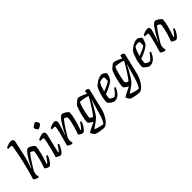

<svg xmlns="http://www.w3.org/2000/svg" viewBox="161 -1991 3383 3383"><g transform="rotate(-45 1852.0 -300.0)"><path d="M116 0Q107 0 93.5 -5Q80 -10 66 -17.5Q52 -25 42.5 -33Q33 -41 31 -46Q35 -59 42.5 -85Q50 -111 60 -145Q70 -179 80 -216Q90 -253 98 -287Q111 -337 123.5 -391.5Q136 -446 147 -499Q158 -552 166.5 -597.5Q175 -643 180.5 -674.5Q186 -706 186 -716Q186 -726 180 -729.5Q174 -733 163 -733H94Q94 -741 97 -751Q100 -761 102 -765Q118 -773 140 -781Q162 -789 183.5 -794.5Q205 -800 220 -800Q245 -800 263 -787Q281 -774 281 -750Q281 -745 277.5 -730Q274 -715 268 -688L215 -448Q202 -391 187.5 -342.5Q173 -294 160 -259.5Q147 -225 139 -209L146 -205Q163 -239 183.5 -279Q204 -319 227 -358Q250 -397 273.5 -429.5Q297 -462 318 -481Q339 -500 357 -500Q372 -500 391.5 -491Q411 -482 430 -469.5Q449 -457 462 -444.5Q475 -432 477 -426Q477 -389 469 -344Q461 -299 448.5 -253Q436 -207 423 -167.5Q410 -128 401 -102Q392 -76 390 -70L401 -63Q412 -73 428 -93Q444 -113 460.5 -135.5Q477 -158 487 -176Q496 -176 503 -172Q510 -168 512 -163Q507 -142 493 -114.5Q479 -87 461 -60.5Q443 -34 424 -17Q405 0 390 0Q376 0 357.5 -7.5Q339 -15 324.5 -26Q310 -37 307 -45Q311 -56 323.5 -91.5Q336 -127 350.5 -177Q365 -227 377 -280.5Q389 -334 393 -380Q387 -390 375 -398Q363 -406 351.5 -411.5Q340 -417 335 -417Q329 -417 311.5 -396Q294 -375 270.5 -341.5Q247 -308 222.5 -269Q198 -230 175 -192.5Q152 -155 138 -128Q133 -109 130 -93.5Q127 -78 127 -62Q127 -50 129 -38Q131 -26 135 -15Q132 -11 128 -7Q124 -3 116 0Z M677 0Q663 0 643 -8Q623 -16 607.5 -26.5Q592 -37 589 -44Q593 -53 600.5 -80.5Q608 -108 618 -146Q628 -184 638 -225Q648 -266 657 -305Q666 -344 671.5 -372.5Q677 -401 677 -414Q677 -425 670 -429Q663 -433 650 -433H595Q595 -443 597.5 -452Q600 -461 602 -465Q618 -472 638.5 -480.5Q659 -489 679.5 -494.5Q700 -500 713 -500Q739 -500 752.5 -487Q766 -474 766 -451Q766 -443 762.5 -423.5Q759 -404 751.5 -374Q744 -344 733.5 -301Q723 -258 709 -200.5Q695 -143 678 -70L689 -63Q699 -73 714 -92.5Q729 -112 745 -135.5Q761 -159 771 -176Q779 -176 786 -172Q793 -168 796 -163Q790 -142 776.5 -114.5Q763 -87 745.5 -60.5Q728 -34 710.5 -17Q693 0 677 0ZM725 -603Q717 -603 706 -615.5Q695 -628 687 -644Q679 -660 679 -672Q679 -680 689.5 -690.5Q700 -701 715 -710.5Q730 -720 744.5 -726Q759 -732 767 -732Q776 -732 786 -719.5Q796 -707 803 -690.5Q810 -674 810 -662Q810 -654 800.5 -643.5Q791 -633 776 -623.5Q761 -614 747.5 -608.5Q734 -603 725 -603Z M960 0Q951 0 937 -5Q923 -10 909 -17.5Q895 -25 885 -33Q875 -41 873 -46Q878 -61 887 -94Q896 -127 909 -172Q922 -217 935 -267Q944 -298 950.5 -329.5Q957 -361 961 -384Q965 -407 965 -414Q965 -425 957.5 -429Q950 -433 937 -433H883Q883 -441 885 -450Q887 -459 889 -465Q905 -473 926 -481Q947 -489 967.5 -494.5Q988 -500 1001 -500Q1027 -500 1041 -487Q1055 -474 1055 -451Q1055 -442 1048.5 -418Q1042 -394 1033 -362Q1024 -330 1013.5 -297Q1003 -264 993 -237.5Q983 -211 977 -199L981 -195Q998 -229 1019.5 -269.5Q1041 -310 1065 -350.5Q1089 -391 1113.5 -425Q1138 -459 1160.5 -479.5Q1183 -500 1201 -500Q1216 -500 1235 -491Q1254 -482 1273 -469.5Q1292 -457 1305.5 -444.5Q1319 -432 1320 -426Q1320 -389 1312 -343.5Q1304 -298 1291.5 -252.5Q1279 -207 1266.5 -167.5Q1254 -128 1244.5 -101.5Q1235 -75 1233 -70L1245 -63Q1255 -72 1271 -92Q1287 -112 1304 -135.5Q1321 -159 1331 -176Q1341 -176 1347.5 -171.5Q1354 -167 1356 -163Q1350 -142 1336.5 -114.5Q1323 -87 1304.5 -60.5Q1286 -34 1267 -17Q1248 0 1233 0Q1218 0 1199.5 -8Q1181 -16 1166 -26.5Q1151 -37 1148 -45Q1153 -57 1165.5 -93Q1178 -129 1193 -178.5Q1208 -228 1219 -281Q1230 -334 1234 -380Q1228 -390 1217 -398.5Q1206 -407 1195 -412.5Q1184 -418 1178 -418Q1172 -418 1154.5 -397.5Q1137 -377 1113.5 -343.5Q1090 -310 1065 -271Q1040 -232 1017.5 -194.5Q995 -157 980 -130Q975 -116 972.5 -100Q970 -84 970 -69Q970 -56 972 -43Q974 -30 978 -15Q977 -12 972.5 -7.5Q968 -3 960 0Z M1556 200Q1546 200 1523 197.5Q1500 195 1472.5 190.5Q1445 186 1419 180Q1393 174 1375 167Q1348 146 1335.5 123.5Q1323 101 1321 88Q1323 81 1340.5 70.5Q1358 60 1384.5 47Q1411 34 1441 19.5Q1471 5 1500 -10Q1480 -19 1461 -31.5Q1442 -44 1429 -56.5Q1416 -69 1414 -75Q1413 -112 1420.5 -156.5Q1428 -201 1439.5 -245.5Q1451 -290 1463 -327.5Q1475 -365 1484.5 -389Q1494 -413 1497 -417Q1503 -425 1516.5 -438.5Q1530 -452 1547 -466Q1564 -480 1578.5 -490Q1593 -500 1602 -500Q1620 -500 1647.5 -491.5Q1675 -483 1706 -469.5Q1737 -456 1766 -439L1777 -500Q1785 -500 1797.5 -499Q1810 -498 1822.5 -494.5Q1835 -491 1843 -482.5Q1851 -474 1851 -460Q1851 -459 1850.5 -455Q1850 -451 1849 -445L1760 -72Q1751 -33 1735 5.5Q1719 44 1698 79Q1677 114 1653 141.5Q1629 169 1604.5 184.5Q1580 200 1556 200ZM1595 142Q1616 116 1637 69Q1658 22 1676 -44L1730 -233Q1737 -256 1743.5 -275.5Q1750 -295 1754 -301L1749 -304Q1727 -262 1699 -211Q1671 -160 1642 -113Q1613 -66 1585 -32Q1573 -18 1549.5 0.5Q1526 19 1500 36.5Q1474 54 1452 69.5Q1430 85 1418 94Q1432 103 1463.5 114Q1495 125 1531.5 133Q1568 141 1595 142ZM1553 -76Q1557 -76 1571.5 -94Q1586 -112 1606.5 -141.5Q1627 -171 1650 -206.5Q1673 -242 1695 -277.5Q1717 -313 1734.5 -343.5Q1752 -374 1760 -392Q1713 -408 1667 -416.5Q1621 -425 1582 -427Q1571 -415 1559 -383.5Q1547 -352 1536.5 -311.5Q1526 -271 1517 -230Q1508 -189 1503 -157.5Q1498 -126 1498 -115Q1507 -102 1526 -89Q1545 -76 1553 -76Z M2024 0Q2014 0 1997.5 -7Q1981 -14 1963 -26Q1945 -38 1929.5 -53Q1914 -68 1905 -84Q1905 -129 1913.5 -177Q1922 -225 1935.5 -268.5Q1949 -312 1963.5 -346Q1978 -380 1989 -397Q1998 -408 2018 -425Q2038 -442 2065 -459.5Q2092 -477 2123 -488.5Q2154 -500 2187 -500Q2202 -500 2222 -489Q2242 -478 2257 -464Q2272 -450 2273 -441Q2270 -419 2262.5 -396Q2255 -373 2245 -353Q2235 -333 2226 -320Q2208 -302 2171.5 -279.5Q2135 -257 2089.5 -236Q2044 -215 1998 -199Q1992 -167 1989 -144Q1986 -121 1985 -105Q1992 -94 2007 -84Q2022 -74 2039.5 -67Q2057 -60 2069 -60Q2078 -60 2088 -67Q2098 -74 2111.5 -88Q2125 -102 2142 -124Q2159 -146 2183 -177Q2191 -177 2197.5 -172.5Q2204 -168 2206 -163Q2197 -138 2181.5 -109.5Q2166 -81 2143.5 -56Q2121 -31 2091.5 -15.5Q2062 0 2024 0ZM2009 -253Q2043 -266 2076 -280Q2109 -294 2138 -308.5Q2167 -323 2185 -337Q2187 -348 2187.5 -360Q2188 -372 2188 -382Q2189 -396 2188.5 -409Q2188 -422 2184 -433Q2175 -435 2165.5 -436Q2156 -437 2146 -437Q2128 -437 2110.5 -433Q2093 -429 2077 -422Q2055 -390 2038 -344.5Q2021 -299 2009 -253Z M2438 200Q2428 200 2405 197.5Q2382 195 2354.5 190.5Q2327 186 2301 180Q2275 174 2257 167Q2230 146 2217.5 123.5Q2205 101 2203 88Q2205 81 2222.5 70.5Q2240 60 2266.5 47Q2293 34 2323 19.5Q2353 5 2382 -10Q2362 -19 2343 -31.5Q2324 -44 2311 -56.5Q2298 -69 2296 -75Q2295 -112 2302.5 -156.5Q2310 -201 2321.5 -245.5Q2333 -290 2345 -327.5Q2357 -365 2366.5 -389Q2376 -413 2379 -417Q2385 -425 2398.5 -438.5Q2412 -452 2429 -466Q2446 -480 2460.5 -490Q2475 -500 2484 -500Q2502 -500 2529.5 -491.5Q2557 -483 2588 -469.5Q2619 -456 2648 -439L2659 -500Q2667 -500 2679.5 -499Q2692 -498 2704.5 -494.5Q2717 -491 2725 -482.5Q2733 -474 2733 -460Q2733 -459 2732.5 -455Q2732 -451 2731 -445L2642 -72Q2633 -33 2617 5.5Q2601 44 2580 79Q2559 114 2535 141.5Q2511 169 2486.5 184.5Q2462 200 2438 200ZM2477 142Q2498 116 2519 69Q2540 22 2558 -44L2612 -233Q2619 -256 2625.5 -275.5Q2632 -295 2636 -301L2631 -304Q2609 -262 2581 -211Q2553 -160 2524 -113Q2495 -66 2467 -32Q2455 -18 2431.5 0.5Q2408 19 2382 36.5Q2356 54 2334 69.5Q2312 85 2300 94Q2314 103 2345.5 114Q2377 125 2413.5 133Q2450 141 2477 142ZM2435 -76Q2439 -76 2453.5 -94Q2468 -112 2488.5 -141.5Q2509 -171 2532 -206.5Q2555 -242 2577 -277.5Q2599 -313 2616.5 -343.5Q2634 -374 2642 -392Q2595 -408 2549 -416.5Q2503 -425 2464 -427Q2453 -415 2441 -383.5Q2429 -352 2418.5 -311.5Q2408 -271 2399 -230Q2390 -189 2385 -157.5Q2380 -126 2380 -115Q2389 -102 2408 -89Q2427 -76 2435 -76Z M2906 0Q2896 0 2879.5 -7Q2863 -14 2845 -26Q2827 -38 2811.5 -53Q2796 -68 2787 -84Q2787 -129 2795.5 -177Q2804 -225 2817.5 -268.5Q2831 -312 2845.5 -346Q2860 -380 2871 -397Q2880 -408 2900 -425Q2920 -442 2947 -459.5Q2974 -477 3005 -488.5Q3036 -500 3069 -500Q3084 -500 3104 -489Q3124 -478 3139 -464Q3154 -450 3155 -441Q3152 -419 3144.5 -396Q3137 -373 3127 -353Q3117 -333 3108 -320Q3090 -302 3053.5 -279.5Q3017 -257 2971.5 -236Q2926 -215 2880 -199Q2874 -167 2871 -144Q2868 -121 2867 -105Q2874 -94 2889 -84Q2904 -74 2921.5 -67Q2939 -60 2951 -60Q2960 -60 2970 -67Q2980 -74 2993.5 -88Q3007 -102 3024 -124Q3041 -146 3065 -177Q3073 -177 3079.5 -172.5Q3086 -168 3088 -163Q3079 -138 3063.5 -109.5Q3048 -81 3025.5 -56Q3003 -31 2973.5 -15.5Q2944 0 2906 0ZM2891 -253Q2925 -266 2958 -280Q2991 -294 3020 -308.5Q3049 -323 3067 -337Q3069 -348 3069.5 -360Q3070 -372 3070 -382Q3071 -396 3070.5 -409Q3070 -422 3066 -433Q3057 -435 3047.5 -436Q3038 -437 3028 -437Q3010 -437 2992.5 -433Q2975 -429 2959 -422Q2937 -390 2920 -344.5Q2903 -299 2891 -253Z M3279 0Q3270 0 3256 -5Q3242 -10 3228 -17.5Q3214 -25 3204 -33Q3194 -41 3192 -46Q3197 -61 3206 -94Q3215 -127 3228 -172Q3241 -217 3254 -267Q3263 -298 3269.5 -329.5Q3276 -361 3280 -384Q3284 -407 3284 -414Q3284 -425 3276.5 -429Q3269 -433 3256 -433H3202Q3202 -441 3204 -450Q3206 -459 3208 -465Q3224 -473 3245 -481Q3266 -489 3286.5 -494.5Q3307 -500 3320 -500Q3346 -500 3360 -487Q3374 -474 3374 -451Q3374 -442 3367.5 -418Q3361 -394 3352 -362Q3343 -330 3332.5 -297Q3322 -264 3312 -237.5Q3302 -211 3296 -199L3300 -195Q3317 -229 3338.5 -269.5Q3360 -310 3384 -350.5Q3408 -391 3432.5 -425Q3457 -459 3479.5 -479.5Q3502 -500 3520 -500Q3535 -500 3554 -491Q3573 -482 3592 -469.5Q3611 -457 3624.5 -444.5Q3638 -432 3639 -426Q3639 -389 3631 -343.5Q3623 -298 3610.5 -252.5Q3598 -207 3585.5 -167.5Q3573 -128 3563.5 -101.5Q3554 -75 3552 -70L3564 -63Q3574 -72 3590 -92Q3606 -112 3623 -135.5Q3640 -159 3650 -176Q3660 -176 3666.5 -171.5Q3673 -167 3675 -163Q3669 -142 3655.5 -114.5Q3642 -87 3623.5 -60.5Q3605 -34 3586 -17Q3567 0 3552 0Q3537 0 3518.5 -8Q3500 -16 3485 -26.5Q3470 -37 3467 -45Q3472 -57 3484.5 -93Q3497 -129 3512 -178.5Q3527 -228 3538 -281Q3549 -334 3553 -380Q3547 -390 3536 -398.5Q3525 -407 3514 -412.5Q3503 -418 3497 -418Q3491 -418 3473.5 -397.5Q3456 -377 3432.5 -343.5Q3409 -310 3384 -271Q3359 -232 3336.5 -194.5Q3314 -157 3299 -130Q3294 -116 3291.5 -100Q3289 -84 3289 -69Q3289 -56 3291 -43Q3293 -30 3297 -15Q3296 -12 3291.5 -7.5Q3287 -3 3279 0Z"/></g></svg>

Font: Texturina Medium 12pt
Style: Italic
Weight: 400
Italic angle: -11°
Version: Version 1.002